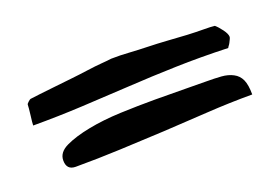

<svg xmlns="http://www.w3.org/2000/svg" viewBox="-41 -441 539 369"><g transform="rotate(-20 228.0 -257.0)"><path d="M28.3 -323.2Q35.2 -324.2 48.3 -325.7Q61.5 -327.1 78.6 -329.1Q95.7 -331.1 114.3 -333Q132.8 -335 149.9 -337.4Q167 -339.8 180.2 -340.8Q193.4 -341.8 200.2 -342.8H218.8Q224.6 -342.8 239.7 -341.8Q254.9 -340.8 273.9 -340.3Q293 -339.8 314 -338.4Q335 -336.9 353.5 -335.9Q372.1 -335 386.7 -335Q401.4 -335 409.2 -334Q415 -329.1 421.9 -319.8Q428.7 -310.5 428.7 -304.7Q428.7 -302.7 427.2 -299.8Q425.8 -296.9 424.3 -293.9Q422.9 -291 420.9 -288.6Q418.9 -286.1 418.9 -285.2Q362.3 -287.1 312 -285.6Q261.7 -284.2 212.9 -281.2Q164.1 -278.3 116.2 -275.9Q68.4 -273.4 15.6 -273.4Q15.6 -275.4 16.1 -281.2Q16.6 -287.1 17.6 -293.9Q18.6 -300.8 19 -306.6Q19.5 -312.5 19.5 -314.5Q19.5 -316.4 23.4 -319.8Q27.3 -323.2 28.3 -323.2ZM46.9 -190.4Q46.9 -207 66.4 -216.3Q85.9 -225.6 115.7 -231.4Q145.5 -237.3 181.6 -238.8Q217.8 -240.2 252.4 -240.2Q287.1 -240.2 314.9 -239.7Q342.8 -239.3 356.4 -239.3Q374 -239.3 387.7 -238.3Q401.4 -237.3 411.6 -231.9Q421.9 -226.6 426.8 -215.8Q431.6 -205.1 431.6 -185.5Q384.8 -185.5 338.9 -182.6Q293 -179.7 247.6 -177.2Q202.1 -174.8 156.2 -172.9Q110.4 -170.9 65.4 -170.9Q46.9 -170.9 46.9 -190.4Z"/></g></svg>

Font: Swanky and Moo Moo
Style: Regular
Weight: 400
Designer: Kimberly Geswein
Foundry: Kimberly Geswein
Version: Version 1.002 2001